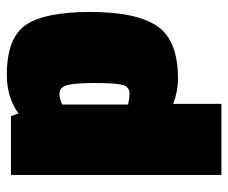

<svg xmlns="http://www.w3.org/2000/svg" viewBox="-73 -458 668 562"><g transform="rotate(-90 261.0 -177.0)"><path d="M312 10Q275 10 238 -4V137H30V-479H202L210 -457Q257 -491 323 -491Q431 -491 469 -435.5Q507 -380 507 -246.5Q507 -113 466 -51.5Q425 10 312 10ZM267 -337Q254 -337 236 -329V-136Q254 -132 268 -132Q289 -132 294 -154.5Q299 -177 299 -233.5Q299 -290 293 -313.5Q287 -337 267 -337Z"/></g></svg>

Font: Passion One
Style: Bold
Weight: 700
Designer: Alejandro Lo Celso
Foundry: Fontstage
Version: Version 1.002